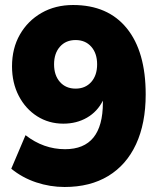

<svg xmlns="http://www.w3.org/2000/svg" viewBox="-20 -736 640 767"><path d="M238 11Q180 11 124.5 -7.5Q69 -26 25 -62L82 -196Q154 -140 240 -140Q391 -140 391 -326V-334Q369 -290 327.5 -266Q286 -242 233 -242Q175 -242 128.5 -271.5Q82 -301 55 -353Q28 -405 28 -471Q28 -543 59.5 -598Q91 -653 146 -684.5Q201 -716 272 -716Q411 -716 486.5 -623Q562 -530 562 -359Q562 -243 523.5 -160Q485 -77 412.5 -33Q340 11 238 11ZM282 -382Q321 -382 344.5 -408.5Q368 -435 368 -479Q368 -523 344.5 -549.5Q321 -576 282 -576Q243 -576 219.5 -549.5Q196 -523 196 -479Q196 -435 219.5 -408.5Q243 -382 282 -382Z"/></svg>

Font: Nunito Sans Black
Style: Regular
Weight: 900
Designer: Vernon Adams
Foundry: Vernon Adams
Version: Version 3.006; ttfautohint (v1.8.3)